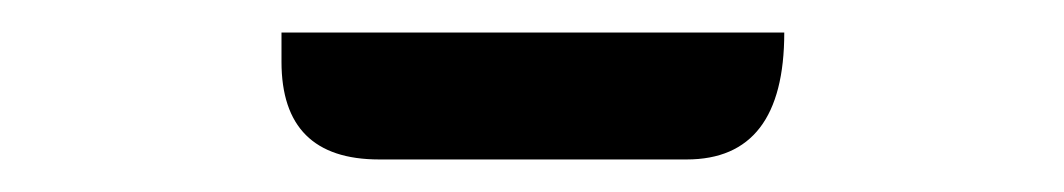

<svg xmlns="http://www.w3.org/2000/svg" viewBox="-20 -770 654 118"><path d="M213 -672Q153 -672 153 -732V-750H462Q462 -672 402 -672Z"/></svg>

Font: Swei Half Moon CJK SC
Style: Medium
Weight: 500
Version: Version 2.071